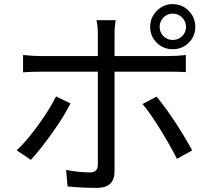

<svg xmlns="http://www.w3.org/2000/svg" viewBox="-20 -869 1040 932"><path d="M818.5 -803Q792 -803 773.5 -784Q755 -765 755 -738.5Q755 -712 773.5 -693.5Q792 -675 818.5 -675Q845 -675 864 -693.5Q883 -712 883 -738.5Q883 -765 864 -784Q845 -803 818.5 -803ZM818.5 -630Q773 -630 741 -661.5Q709 -693 709 -738.5Q709 -784 741 -816.5Q773 -849 818.5 -849Q864 -849 896 -816.5Q928 -784 928 -738.5Q928 -693 896 -661.5Q864 -630 818.5 -630ZM542 -771Q536 -743 536 -699V-597H800Q840 -597 882 -602V-519Q855 -521 801 -521H536V-37Q536 43 450 43Q378 43 308 36L301 -44Q366 -32 416 -32Q455 -32 455 -70V-521H177Q132 -521 92 -518V-602Q139 -597 177 -597H455V-700Q455 -745 448 -771ZM740 -400Q825 -297 913 -139L839 -98Q807 -161 758.5 -240Q710 -319 672 -364ZM322 -367Q292 -306 234 -224.5Q176 -143 130 -93L61 -139Q110 -185 166 -262.5Q222 -340 252 -401Z"/></svg>

Font: Swei Fan Sans CJK TC
Style: Regular
Weight: 400
Version: Version 2.130